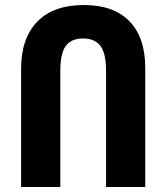

<svg xmlns="http://www.w3.org/2000/svg" viewBox="-20 -744 662 764"><path d="M64 0V-471Q64 -591 128 -657.5Q192 -724 314 -724Q432 -724 495 -659.5Q558 -595 558 -473V0H402V-462Q402 -533 379 -562Q356 -591 311 -591Q264 -591 242 -561.5Q220 -532 220 -461V0Z"/></svg>

Font: Noto Sans Armenian Condensed ExtraBold
Style: Regular
Weight: 800
Width: 3
Designer: Monotype Design Team
Foundry: Monotype Imaging Inc.
Version: Version 2.008; ttfautohint (v1.8.4.7-5d5b)